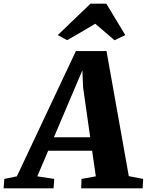

<svg xmlns="http://www.w3.org/2000/svg" viewBox="-98 -1022 798 1042"><path d="M-78.5 0 -74.5 -51 -6.5 -65 314 -745H480L601 -66L679 -51L676 0H342.5L344.5 -51L422 -65L402 -204H163.5L104.5 -65L196.5 -51L192.5 0ZM194.5 -277H391.5L353 -547.5L349 -640.5L311.5 -552ZM215.5 -831.5 393 -1002H479L582 -831.5L523.5 -803.5Q497.5 -825.5 471.5 -848.2Q445.5 -871 419 -893Q381 -870.5 342.8 -848Q304.5 -825.5 266.5 -804Z"/></svg>

Font: Merriweather 20pt Black
Style: Italic
Weight: 900
Italic angle: -7.8°
Version: Version 2.101